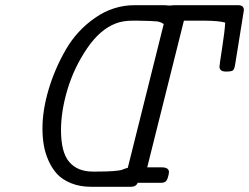

<svg xmlns="http://www.w3.org/2000/svg" viewBox="-20 -698 951 733"><path d="M142.1 -208Q142.1 -276.9 165.5 -356Q189 -435.1 231 -508.1Q272.9 -581.1 342.5 -629.6Q412.1 -678.2 494.1 -678.2H607.9L627.9 -676.8L645 -678.2H889.2Q911.1 -678.2 911.1 -659.2Q911.1 -658.2 877.9 -453.1Q875 -433.1 868.9 -429Q862.8 -424.8 842.8 -424.8Q817.9 -424.8 817.9 -443.8Q817.9 -449.7 827.9 -513.9Q837.9 -578.1 839.8 -611.8Q814.9 -618.7 762.2 -619.1H682.1L542 -59.1H597.2Q625 -59.1 625 -41Q625 -33.2 620.6 -19.5Q616.2 -5.9 609.1 -2.9Q602.1 0 595.2 0H505.9Q499 15.1 480 15.1H328.1Q285.2 15.1 251.5 1.5Q217.8 -12.2 198 -33.7Q178.2 -55.2 165 -85.2Q151.9 -115.2 147 -145Q142.1 -174.8 142.1 -208ZM212.9 -201.2Q212.9 -116.2 244.4 -79.6Q275.9 -43 334 -43H351.1Q389.2 -43 412.6 -44.9Q436 -46.9 442.6 -48.8Q449.2 -50.8 455.6 -53.5Q461.9 -56.2 467.8 -57.1L605 -606Q595.2 -613.8 580.1 -616.2Q563 -618.2 506.8 -619.1H486.8Q449.7 -619.1 422.9 -608.9Q361.8 -585.9 312.5 -513.4Q263.2 -440.9 238 -357.7Q212.9 -274.4 212.9 -201.2Z"/></svg>

Font: CMU Concrete
Style: Italic
Weight: 500
Italic angle: -14.04°
Version: Version 0.7.0